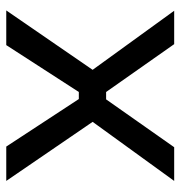

<svg xmlns="http://www.w3.org/2000/svg" viewBox="-2 -560 563 598"><g transform="rotate(90 279.0 -261.5)"><path d="M13 0 198 -269 14 -523H118L267 -311H290L439 -523H544L360 -269L544 0H437L289 -226H267L121 0Z"/></g></svg>

Font: Tomorrow
Style: Regular
Weight: 400
Designer: Tony de Marco, Monica Rizzolli
Foundry: Just in Type
Version: Version 2.002